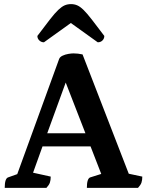

<svg xmlns="http://www.w3.org/2000/svg" viewBox="-20 -915 716 935"><path d="M3 0Q3 -45 19 -51L64 -67L268 -628Q272 -638 285 -644Q298 -650 313 -652.5Q328 -655 338 -655Q359 -655 382 -650L607 -69L673 -55Q673 -38 669 -26Q665 -14 652 0H403Q403 -45 419 -51L473 -68L421 -202H187L141 -74L227 -55Q227 -38 223 -26Q219 -14 206 0ZM210 -266H396L300 -513ZM326 -895Q342 -895 356 -889Q370 -883 386.5 -867Q403 -851 427 -820Q451 -789 488 -740Q488 -727 479 -718Q470 -709 456 -709L325 -803L194 -709Q181 -709 171.5 -718Q162 -727 162 -740Q199 -789 223 -820Q247 -851 264 -867Q281 -883 295 -889Q309 -895 326 -895Z"/></svg>

Font: Petrona
Style: Bold
Weight: 700
Designer: Ringo R. Seeber
Foundry: Ringo R. Seeber
Version: Version 2.001; ttfautohint (v1.8.3)